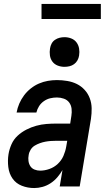

<svg xmlns="http://www.w3.org/2000/svg" viewBox="-20 -943 540 971"><path d="M153 8Q120 8 90.5 -3.5Q61 -15 43.5 -40Q26 -65 22 -98Q18 -131 23 -163Q27 -188 38 -213Q49 -238 69 -256.5Q89 -275 113.5 -287.5Q138 -300 163.5 -307Q189 -314 214.5 -316Q240 -318 265 -318H335L341 -357Q344 -375 342 -393Q340 -411 330 -424.5Q320 -438 303 -444Q286 -450 268 -450Q251 -450 234 -446Q217 -442 202 -431.5Q187 -421 177.5 -406Q168 -391 164 -374H64Q68 -397 77.5 -419Q87 -441 101.5 -460.5Q116 -480 135.5 -495.5Q155 -511 177 -520.5Q199 -530 222 -534Q245 -538 268 -538Q294 -538 320.5 -533.5Q347 -529 369 -518Q391 -507 408 -488.5Q425 -470 434 -446Q443 -422 443.5 -395.5Q444 -369 440 -342L383 0H282L296 -83Q285 -64 270 -46.5Q255 -29 236 -16.5Q217 -4 195.5 2Q174 8 153 8ZM183 -80Q206 -80 230 -88.5Q254 -97 272.5 -114.5Q291 -132 301 -155Q311 -178 315 -202L320 -231H265Q251 -231 237 -230Q223 -229 209.5 -226.5Q196 -224 182 -219Q168 -214 155.5 -206.5Q143 -199 135 -186Q127 -173 125 -159Q122 -144 124 -129Q126 -114 133.5 -102.5Q141 -91 154.5 -85.5Q168 -80 183 -80ZM306 -605Q288 -605 271.5 -611.5Q255 -618 245 -631.5Q235 -645 232.5 -662.5Q230 -680 233 -698Q235 -711 241 -722.5Q247 -734 258 -741.5Q269 -749 281.5 -752Q294 -755 306 -755Q324 -755 340.5 -748.5Q357 -742 367 -728.5Q377 -715 380 -697.5Q383 -680 380 -662Q378 -649 371.5 -637.5Q365 -626 354.5 -618.5Q344 -611 331.5 -608Q319 -605 306 -605ZM190 -847V-923H490V-847Z"/></svg>

Font: Iosevka Curly Semibold Oblique
Style: Regular
Weight: 600
Italic angle: -9°
Monospace: yes
Designer: Belleve Invis
Foundry: Belleve Invis
Version: Version 11.1.0; ttfautohint (v1.8.3)